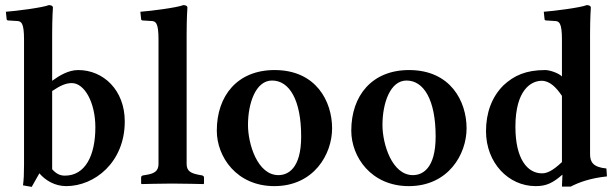

<svg xmlns="http://www.w3.org/2000/svg" viewBox="-20 -718 2411 751"><path d="M74 -563V-74C74 -36 73 -17 70 7L104 13L134 -40C158 -12 195 10 239 10C350 10 468 -83 468 -243C468 -366 384 -444 286 -444C248 -444 213 -423 184 -402V-583C184 -648 187 -688 187 -688C187 -695 180 -698 171 -698C146 -688 44 -675 3 -672L6 -643C6 -640 9 -638 12 -638L44 -636C64 -636 74 -628 74 -563ZM184 -56V-362C217 -384 238 -393 261 -393C310 -393 353 -318 353 -220C353 -109 313 -31 234 -31C216 -31 201 -37 184 -56Z M600 -563V-77C600 -49 584 -39 552 -34L540 -32C535 -31 532 -29 532 -23V0L534 2C534 2 618 0 653 0C692 0 776 2 776 2L778 0V-23C778 -29 774 -31 770 -32L759 -34C726 -40 710 -49 710 -77V-583C710 -648 713 -688 713 -688C713 -695 706 -698 697 -698C672 -688 570 -675 529 -672L532 -643C532 -640 535 -638 538 -638L570 -636C590 -636 600 -628 600 -563Z M828 -207C828 -104 906 10 1053 10C1208 10 1279 -115 1279 -216C1279 -321 1217 -444 1054 -444C909 -444 828 -344 828 -207ZM1044 -403C1112 -403 1158 -327 1158 -184C1158 -57 1105 -33 1069 -33C987 -33 950 -155 950 -229C950 -314 980 -403 1044 -403Z M1354 -207C1354 -104 1432 10 1579 10C1734 10 1805 -115 1805 -216C1805 -321 1743 -444 1580 -444C1435 -444 1354 -344 1354 -207ZM1570 -403C1638 -403 1684 -327 1684 -184C1684 -57 1631 -33 1595 -33C1513 -33 1476 -155 1476 -229C1476 -314 1506 -403 1570 -403Z M2288 -583C2288 -648 2291 -688 2291 -688C2291 -695 2284 -698 2275 -698C2250 -688 2148 -675 2107 -672L2110 -643C2110 -640 2113 -638 2116 -638L2148 -636C2168 -636 2178 -628 2178 -563V-419C2164 -433 2129 -444 2113 -444C2036 -444 1990 -422 1949 -384C1903 -338 1881 -276 1881 -205C1881 -81 1969 10 2075 10C2117 10 2142 -2 2180 -35L2178 12H2212C2245 -5 2288 -21 2354 -28L2352 -59C2299 -64 2288 -85 2288 -115ZM2178 -343V-84C2142 -50 2120 -40 2100 -40C2043 -40 1996 -96 1996 -222C1996 -367 2058 -402 2099 -402C2130 -402 2156 -376 2178 -343Z"/></svg>

Font: Libertinus Serif Semibold
Style: Regular
Weight: 600
Designer: Philipp H. Poll, Khaled Hosny
Foundry: Caleb Maclennan
Version: Version 7.050;RELEASE